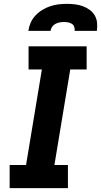

<svg xmlns="http://www.w3.org/2000/svg" viewBox="-20 -975 524 995"><path d="M30 0V-120H115L197 -615H128V-735H429V-615H344L262 -120H332V0ZM127 -815Q130 -837 139 -857.5Q148 -878 164 -895Q180 -912 200 -924Q220 -936 241 -943Q262 -950 283.5 -952.5Q305 -955 327 -955Q348 -955 369 -952.5Q390 -950 409 -943Q428 -936 444.5 -924Q461 -912 471 -895Q481 -878 483 -857Q485 -836 482 -815H367Q368 -826 364.5 -836Q361 -846 352.5 -851.5Q344 -857 333 -859Q322 -861 312 -861Q301 -861 289.5 -859Q278 -857 267.5 -851.5Q257 -846 250 -836Q243 -826 242 -815Z"/></svg>

Font: Iosevka Etoile Heavy Oblique
Style: Regular
Weight: 900
Italic angle: -9°
Designer: Belleve Invis
Foundry: Belleve Invis
Version: Version 15.5.2; ttfautohint (v1.8.4)